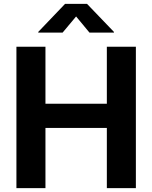

<svg xmlns="http://www.w3.org/2000/svg" viewBox="-20 -968 784 988"><path d="M64.5 0V-727.5H213.9V-434.1H529.8V-727.5H679.2V0H529.8V-309.6H213.9V0ZM302.2 -800.3H176.8V-803.7L314.9 -948.2H427.7L566.4 -803.7V-800.3H440.4L371.6 -883.3Z"/></svg>

Font: Inter 16pt
Style: Bold
Weight: 700
Version: Version 4.001;git-66647c0bb